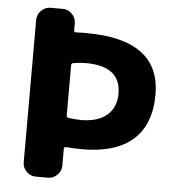

<svg xmlns="http://www.w3.org/2000/svg" viewBox="-52 -779 756 827"><g transform="rotate(5 326.0 -365.0)"><path d="M243 -491V-274Q243 -266 252 -264Q286 -260 306 -260Q378 -260 417.5 -293.5Q457 -327 457 -387Q457 -506 306 -506Q281 -506 251 -501Q243 -499 243 -491ZM133 0Q110 0 93 -17Q76 -34 76 -57V-673Q76 -696 93 -713Q110 -730 133 -730H186Q209 -730 226 -713Q243 -696 243 -673V-642Q243 -634 251 -634Q266 -635 296 -635Q616 -635 616 -397Q616 -268 541.5 -201.5Q467 -135 323 -135Q285 -135 252 -138Q243 -138 243 -130V-57Q243 -34 226 -17Q209 0 186 0Z"/></g></svg>

Font: Rounded Mplus 1c ExtraBold
Style: Regular
Weight: 800
Version: Version 1.059.20150529